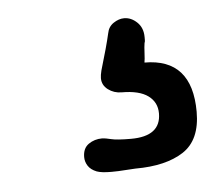

<svg xmlns="http://www.w3.org/2000/svg" viewBox="-32 -65 364 326"><g transform="rotate(-5 149.5 98.0)"><path d="M187 225Q183 225 170.5 226Q158 227 146 227Q129 227 121 224Q111 220 106.5 213Q102 206 102 198Q102 183 112 176Q122 169 135 169Q140 169 150 171.5Q160 174 184 174Q235 174 235 135Q235 116 220 105Q205 94 175 94Q162 94 152 86.5Q142 79 142 67Q142 62 144 54Q156 14 161 -8Q163 -19 172 -25Q181 -31 190 -31Q202 -31 212 -21.5Q222 -12 222 4Q222 6 222 9Q222 12 221 14Q220 20 219.5 31Q219 42 218 47Q299 47 299 138Q299 186 269 205.5Q239 225 187 225Z"/></g></svg>

Font: Fuzzy Bubbles
Style: Regular
Weight: 400
Designer: Robert E. Leuschke
Foundry: Robert E. Leuschke
Version: Version 1.010; ttfautohint (v1.8.3)